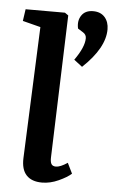

<svg xmlns="http://www.w3.org/2000/svg" viewBox="-56 -824 536 876"><g transform="rotate(5 212.5 -385.5)"><path d="M306.2 -527.8Q407.2 -623 407.2 -708Q407.2 -742.2 388.2 -763.7Q369.1 -785.2 335 -785.2Q298.8 -785.2 282 -760.3Q265.1 -735.4 272.9 -700.2L296.9 -685.1Q312 -675.8 312 -659.2Q312 -618.7 268.1 -557.1ZM101.1 -691.9 19 -712.9 26.9 -767.1H207L223.1 -755.9L201.2 -106Q200.2 -84.5 205.8 -74.2Q211.4 -64 227.1 -64Q247.1 -64 279.8 -85.9L303.2 -38.1Q283.7 -20.5 245.6 -3.2Q207.5 14.2 169.9 14.2Q122.6 14.2 98.4 -11.7Q74.2 -37.6 76.2 -89.8Z"/></g></svg>

Font: Literata Book
Style: Bold Italic
Weight: 700
Italic angle: -3°
Designer: Latin by Veronika Burian and Jose Scaglione. Greek by Irene Vlachou. Cyrillic by Vera Evstafieva
Foundry: TypeTogether
Version: Version 1.003;PS 001.003;hotconv 1.0.88;makeotf.lib2.5.64775